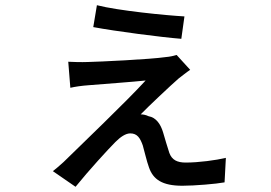

<svg xmlns="http://www.w3.org/2000/svg" viewBox="-20 -663 1040 737"><path d="M352 -643 338 -559C423 -543 600 -520 676 -514L688 -600C616 -604 434 -622 352 -643ZM710 -395 658 -452C649 -449 631 -445 617 -444C555 -435 361 -426 317 -425C291 -424 261 -425 242 -426L250 -326C267 -330 293 -334 322 -336C369 -340 495 -349 539 -354C463 -271 293 -109 224 -41C206 -25 196 -16 183 -6L270 54C320 -8 396 -91 423 -118C442 -137 462 -151 480 -151C507 -151 518 -133 528 -105C534 -85 543 -44 552 -20C568 26 603 50 680 50C727 50 810 43 842 37L847 -57C809 -48 743 -39 693 -39C660 -39 640 -49 630 -76C623 -96 613 -132 606 -155C597 -185 580 -212 550 -217C540 -222 529 -224 520 -224C548 -253 637 -337 666 -362C677 -370 695 -385 710 -395Z"/></svg>

Font: Noto Sans CJK KR Medium
Style: Regular
Weight: 500
Designer: Ryoko NISHIZUKA (kana & ideographs); Paul D. Hunt (Latin, Greek & Cyrillic); Wenlong ZHANG (bopomofo); Sandoll Communica
Foundry: Adobe Systems Incorporated
Version: Version 1.004;PS 1.004;hotconv 1.0.82;makeotf.lib2.5.63406